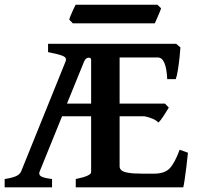

<svg xmlns="http://www.w3.org/2000/svg" viewBox="-20 -803 848 823"><path d="M785.6 -148.4Q782.7 -120.6 779.1 -89.6Q775.4 -58.6 771.7 -34.2Q768.1 -9.8 765.6 0H304.7V-35.6Q370.6 -48.8 370.6 -65.4V-304.7H246.1L150.4 -68.8Q144 -54.7 155.5 -47.4Q167 -40 203.1 -35.6V0H0V-35.6Q29.8 -40 47.4 -47.4Q64.9 -54.7 70.8 -68.8L260.7 -538.6Q267.6 -555.2 250.7 -562.7Q233.9 -570.3 186 -579.6V-615.2H444.8H526.9H735.4L753.4 -599.6Q752.4 -583 749.5 -555.7Q746.6 -528.3 742.4 -502.4Q738.3 -476.6 733.4 -463.9H696.8Q692.4 -556.6 656.7 -556.6H492.7V-358.9H687L703.6 -341.8Q695.3 -328.1 681.9 -307.1Q668.5 -286.1 658.7 -277.8Q649.4 -287.6 635.5 -293.5Q621.6 -299.3 610.6 -302Q599.6 -304.7 598.1 -304.7H492.7V-89.8Q492.7 -80.6 500 -73.5Q507.3 -66.4 529.1 -62.5Q550.8 -58.6 593.8 -58.6H640.1Q685.5 -58.6 707.3 -81.3Q729 -104 750 -161.1ZM370.6 -545.9Q370.6 -556.6 358.6 -555.7Q346.7 -554.7 339.8 -537.6L267.1 -358.9H370.6ZM670.4 -767.6Q668.5 -760.3 662.8 -747.1Q657.2 -733.9 651.6 -721.2Q646 -708.5 643.6 -703.1H292L276.9 -718.8Q278.3 -725.6 283.7 -738.5Q289.1 -751.5 294.9 -763.9Q300.8 -776.4 304.2 -782.7H654.8Z"/></svg>

Font: Gentium Plus
Style: Bold
Weight: 700
Designer: Victor Gaultney, Annie Olsen, Iska Routamaa, Becca Hirsbrunner
Foundry: SIL International
Version: Version 6.101